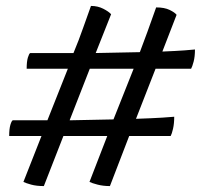

<svg xmlns="http://www.w3.org/2000/svg" viewBox="-20 -614 689 648"><path d="M128 14Q103 14 85 9Q67 4 59 0L120 -155H11Q11 -179 15 -192.5Q19 -206 23 -208H140L209 -382H70Q70 -406 74 -419.5Q78 -433 82 -435H228Q246 -478 261.5 -522.5Q277 -567 287 -594Q310 -594 328.5 -584.5Q347 -575 355 -566L303 -435L452 -438Q463 -467 477.5 -506.5Q492 -546 507 -589Q535 -589 552.5 -580.5Q570 -572 576 -564L528 -440Q577 -442 603 -444Q629 -446 638 -447Q638 -423 633.5 -406Q629 -389 625 -382H505L439 -213Q497 -215 528 -217Q559 -219 568 -220Q568 -197 564 -179.5Q560 -162 556 -155H416L351 14Q328 14 309 9Q290 4 282 0L342 -155H194ZM215 -208 363 -211 431 -382H283Z"/></svg>

Font: Texturina Medium 12pt SemiBold
Style: Regular
Weight: 600
Version: Version 1.002